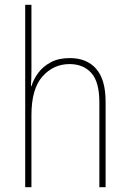

<svg xmlns="http://www.w3.org/2000/svg" viewBox="-20 -780 540 800"><path d="M85 0V-760H111V-494Q111 -472 110.5 -456Q110 -440 109 -421H111Q120 -450 139.5 -476.5Q159 -503 191.5 -520.5Q224 -538 271 -538Q342 -538 381 -493Q420 -448 420 -356V0H394V-353Q394 -439 360.5 -476Q327 -513 270 -513Q203 -513 157 -461.5Q111 -410 111 -300V0Z"/></svg>

Font: Noto Sans Mono ExtraCondensed Thin
Style: Regular
Weight: 100
Width: 2
Designer: Monotype Design Team
Foundry: Monotype Imaging Inc.
Version: Version 2.014; ttfautohint (v1.8.4.7-5d5b)